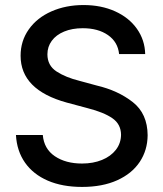

<svg xmlns="http://www.w3.org/2000/svg" viewBox="-20 -737 654 769"><path d="M311.5 -624Q269 -624 236.8 -610.6Q204.6 -597.2 187.3 -573.5Q169.9 -549.8 169.9 -519.5Q169.9 -474.6 206.5 -450.7Q243.2 -426.8 298.8 -413.1L367.2 -394.5Q452.6 -374.5 511.7 -328.1Q570.8 -281.7 571.3 -195.3Q570.8 -135.3 539.6 -88.4Q508.3 -41.5 449.2 -14.9Q390.1 11.7 308.6 11.7Q230 11.7 171.6 -13.4Q113.3 -38.6 80.3 -85.4Q47.4 -132.3 43.9 -196.3H151.4Q156.2 -140.6 199.7 -111.3Q243.2 -82 308.6 -82Q353 -82 388.4 -96.4Q423.8 -110.8 444.1 -137Q464.4 -163.1 464.8 -197.3Q464.4 -239.7 430.2 -263.4Q396 -287.1 331.1 -303.7L247.1 -326.2Q62.5 -377 62.5 -513.7Q62.5 -573.2 95.5 -619.6Q128.4 -666 186 -691.4Q243.7 -716.8 314.5 -716.8Q385.3 -716.8 440.9 -691.7Q496.6 -666.5 528.3 -621.8Q560.1 -577.1 561.5 -520.5H457Q452.1 -568.8 412.6 -596.4Q373 -624 311.5 -624Z"/></svg>

Font: WEMIX Pretendard Medium
Style: Regular
Weight: 500
Designer: Base glyphs from Inter by Rasmus Andersson; Hangeul glyphs from Noto Sans CJK(Source Han Sans) by Jang Soo-young and Kan
Foundry: Kil Hyung-jin
Version: Version 1.000